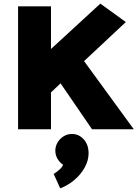

<svg xmlns="http://www.w3.org/2000/svg" viewBox="-20 -715 770 1062"><path d="M489 0 315 -254 262 -204V0H80V-680H262V-444L535 -695L676 -593L445 -377L720 0ZM378 26Q352 26 331 39.5Q310 53 298 74Q286 95 286 118Q286 143 298.5 164Q311 185 329 196Q325 209 308 224Q291 239 277 247L313 327Q357 310 392.5 279.5Q428 249 449 210.5Q470 172 470 133Q470 85 443 55.5Q416 26 378 26Z"/></svg>

Font: Catamaran Black
Style: Regular
Weight: 900
Designer: Pria Ravichandran
Version: Version 2.000